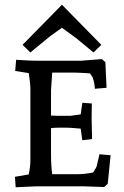

<svg xmlns="http://www.w3.org/2000/svg" viewBox="-20 -785 524 809"><path d="M200 -479 195 -405V-298Q207 -297 224 -297H277L320 -303L327 -352L367 -349Q366 -301 366 -286L368 -199L327 -194L320 -243Q277 -247 261 -247H226Q206 -247 195 -245V-133Q195 -88 200 -51H307Q335 -51 372 -58Q386 -78 388 -87Q398 -129 399 -135L446 -131L434 -11L419 3Q346 0 330 0H134L46 4L43 -40L101 -50Q108 -82 108 -110V-410Q108 -435 101 -477L44 -486L48 -533Q114 -529 134 -529H320L409 -536L424 -523L429 -415L380 -411Q378 -437 372 -453Q372 -459 359 -476Q311 -479 297 -479ZM241 -765 407 -596 374 -564 300 -625 241 -668Q231 -661 216.5 -650.5Q202 -640 193.5 -634Q185 -628 182 -625L108 -564L75 -596Z"/></svg>

Font: Andada SC
Style: Regular
Weight: 400
Designer: Carolina Giovagnoli
Foundry: Carolina Giovagnoli
Version: Version 1.003